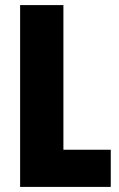

<svg xmlns="http://www.w3.org/2000/svg" viewBox="-20 -734 468 754"><path d="M59 0H415V-146H229V-714H59Z"/></svg>

Font: Noto Sans Armenian ExtraCondensed Black
Style: Regular
Weight: 900
Width: 2
Designer: Monotype Design Team
Foundry: Monotype Imaging Inc.
Version: Version 2.008